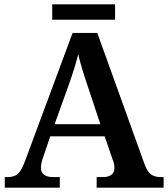

<svg xmlns="http://www.w3.org/2000/svg" viewBox="-20 -866 775 886"><path d="M2 0V-49H17Q45 -49 62 -63.5Q79 -78 96 -124L315 -714H429L645 -114Q658 -76 675.5 -62.5Q693 -49 719 -49H735V0H426V-49H459Q479 -49 493.5 -59Q508 -69 508 -91Q508 -102 505.5 -112.5Q503 -123 499 -132L463 -237H212L180 -143Q175 -131 172 -116.5Q169 -102 169 -92Q169 -70 183.5 -59.5Q198 -49 222 -49H256V0ZM232 -293H443L387 -462Q374 -499 361.5 -540Q349 -581 341 -616Q333 -583 321 -545Q309 -507 295 -468ZM221 -775V-846H511V-775Z"/></svg>

Font: Noto Serif NP Hmong SemiBold
Style: Regular
Weight: 600
Designer: Dalton Maag Ltd
Foundry: Dalton Maag Ltd
Version: Version 1.001; ttfautohint (v1.8.4.7-5d5b)